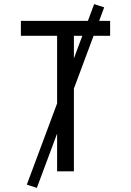

<svg xmlns="http://www.w3.org/2000/svg" viewBox="-20 -837 640 938"><path d="M259 0V-662H82V-735H518V-662H341V0ZM160 81 111 65 440 -817 489 -801Z"/></svg>

Font: R Plex Mono
Style: Regular
Weight: 400
Monospace: yes
Designer: Belleve Invis
Foundry: Belleve Invis
Version: Version 31.8.0